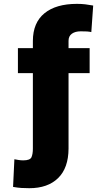

<svg xmlns="http://www.w3.org/2000/svg" viewBox="-20 -780 556 1004"><path d="M448.7 -528.3V-397.5H338.4V-2.9Q337.9 98.6 283.7 151.4Q229.5 204.1 133.3 204.1Q112.3 204.1 92.3 202.9Q72.3 201.7 48.3 197.3L55.2 52.7Q64.5 54.7 77.1 56.6Q89.8 58.6 101.1 58.6Q137.7 58.6 144.8 41.7Q151.9 24.9 151.9 -2.9V-397.5H73.7V-528.3H151.9V-566.4Q152.3 -661.6 212.6 -710.7Q272.9 -759.8 382.3 -759.8Q407.2 -759.8 426.8 -757.3Q446.3 -754.9 467.3 -751L457.5 -612.3Q446.3 -614.7 434.6 -615.5Q422.9 -616.2 401.9 -616.2Q373.5 -616.2 356 -603.8Q338.4 -591.3 338.4 -566.4V-528.3Z"/></svg>

Font: Inter 24pt Black
Style: Regular
Weight: 900
Designer: Rasmus Andersson
Foundry: rsms
Version: Version 4.001;git-66647c0bb